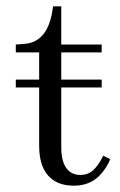

<svg xmlns="http://www.w3.org/2000/svg" viewBox="-20 -577 379 608"><path d="M30 -300V-325H302V-300ZM214 11Q160 11 132 -21.5Q104 -54 104 -115V-411H30V-436L57 -438Q96 -441 118.5 -470Q141 -499 148 -557H174V-111Q174 -68 189.5 -45.5Q205 -23 235 -23Q258 -23 274.5 -37.5Q291 -52 307 -84L329 -73Q324 -60 316 -47.5Q308 -35 298 -24Q266 11 214 11ZM168 -411V-436H302V-411Z"/></svg>

Font: Baskervville SC
Style: Regular
Weight: 400
Designer: Alexis Faudot, Rémi Forte, Morgane Pierson, Rafael Ribas, Tanguy Vanlaeys, Rosalie Wagner, Thomas Huot-Marchand
Foundry: ANRT
Version: Version 1.100